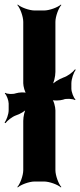

<svg xmlns="http://www.w3.org/2000/svg" viewBox="-23 -796 352 842"><path d="M220 -481V-700C220 -724 234 -761 246 -774L244 -776C231 -764 194 -750 170 -750H129C105 -750 68 -764 55 -776L53 -774C65 -761 79 -724 79 -700V-431C79 -418 86 -390 94 -384L96 -387C88 -393 60 -391 47 -387C34 -382 8 -383 0 -389L-2 -386C6 -380 15 -355 15 -342V-313C15 -294 5 -269 -3 -258L1 -256C9 -267 30 -284 47 -290C64 -295 89 -310 97 -321L93 -323C85 -312 79 -285 79 -266V-50C79 -26 65 11 53 24L55 26C68 14 105 0 129 0H170C194 0 231 14 244 26L246 24C234 11 220 -26 220 -50V-312C220 -326 213 -356 204 -362L202 -359C210 -353 241 -355 254 -359C266 -365 297 -363 306 -357L308 -360C300 -366 290 -393 290 -407V-430C290 -450 300 -478 309 -490L306 -492C297 -480 274 -462 255 -456C236 -449 210 -433 201 -421L204 -419C213 -431 220 -461 220 -481Z"/></svg>

Font: Asimov
Style: Edge
Weight: 500
Designer: Google
Version: Version 2.000980: 2014